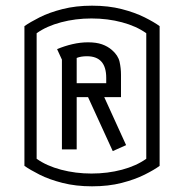

<svg xmlns="http://www.w3.org/2000/svg" viewBox="-20 -646 648 676"><path d="M542 -62Q523 -48 489 -31Q455 -14 408.5 -2Q362 10 304 10Q247 10 200 -2Q153 -14 119.5 -31Q86 -48 66 -62V-554Q86 -568 119.5 -585Q153 -602 200 -614Q247 -626 304 -626Q362 -626 408.5 -614Q455 -602 489 -585Q523 -568 542 -554ZM495 -529Q460 -554 409.5 -567.5Q359 -581 302 -581Q246 -581 195 -567.5Q144 -554 109 -529V-87Q144 -62 195 -48.5Q246 -35 302 -35Q359 -35 409.5 -48.5Q460 -62 495 -87ZM181 -473Q207 -484 235 -490.5Q263 -497 290 -497Q319 -497 339 -490Q359 -483 374 -470Q396 -451 401 -428.5Q406 -406 406 -383V-304H347L424 -135L377 -114L290 -304H250V-120H198V-436ZM250 -353H354V-372Q354 -448 286 -448Q265 -448 250 -442Z"/></svg>

Font: Aubrey
Style: Regular
Weight: 400
Designer: Gayaneh Bagdasaryan
Foundry: Cyreal.org
Version: Version 1.102; ttfautohint (v1.8.3)